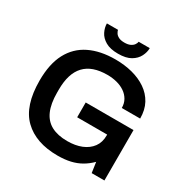

<svg xmlns="http://www.w3.org/2000/svg" viewBox="-194 -1035 1182 1214"><g transform="rotate(30 397.0 -428.0)"><path d="M388 12Q229 12 141 -73.5Q53 -159 53 -343Q53 -464 94.5 -542.5Q136 -621 214.5 -659.5Q293 -698 403 -698Q469 -698 527 -683Q585 -668 629.5 -637.5Q674 -607 699 -561Q724 -515 724 -452H590Q590 -485 575.5 -510.5Q561 -536 535.5 -553.5Q510 -571 477 -579.5Q444 -588 407 -588Q352 -588 310.5 -573.5Q269 -559 241.5 -529.5Q214 -500 200.5 -456Q187 -412 187 -353V-332Q187 -251 210 -199Q233 -147 279.5 -122.5Q326 -98 395 -98Q454 -98 498.5 -116Q543 -134 568.5 -168.5Q594 -203 594 -253V-260H375V-368H724V0H631L620 -76Q590 -46 556 -26.5Q522 -7 481 2.5Q440 12 388 12ZM397 -737Q340 -737 305.5 -757Q271 -777 256 -807.5Q241 -838 241 -868H322Q324 -858 331.5 -846Q339 -834 355 -826Q371 -818 397 -818Q423 -818 439.5 -826Q456 -834 464 -846Q472 -858 473 -868H554Q554 -838 538.5 -807.5Q523 -777 489 -757Q455 -737 397 -737Z"/></g></svg>

Font: Archivo SemiBold
Style: Regular
Weight: 600
Designer: Hector Gatti
Foundry: Omnibus-Type
Version: Version 2.001